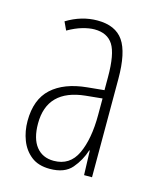

<svg xmlns="http://www.w3.org/2000/svg" viewBox="-89 -603 554 677"><g transform="rotate(15 188.0 -264.5)"><path d="M184 -539Q250 -539 279 -497Q308 -455 308 -359V0H279L276 -89H274Q262 -51 236 -20.5Q210 10 156 10Q114 10 88 -10.5Q62 -31 49.5 -63.5Q37 -96 37 -133Q37 -212 82 -253Q127 -294 210 -302L271 -308V-356Q271 -440 250 -473Q229 -506 182 -506Q163 -506 138.5 -499Q114 -492 86 -476L72 -506Q126 -539 184 -539ZM212 -272Q75 -258 75 -134Q75 -79 98 -50Q121 -21 162 -21Q221 -21 246.5 -75.5Q272 -130 272 -218V-278Z"/></g></svg>

Font: Noto Sans Tamil ExtraCondensed ExtraLight
Style: Regular
Weight: 200
Width: 2
Designer: Jelle Bosma - Monotype Design Team
Foundry: Monotype Imaging Inc.
Version: Version 2.004; ttfautohint (v1.8.4.7-5d5b)